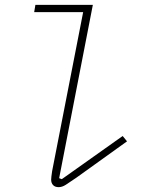

<svg xmlns="http://www.w3.org/2000/svg" viewBox="-20 -760 640 792"><path d="M222 12Q207 12 199 3.5Q191 -5 191 -19Q191 -24 192 -32Q193 -40 195 -54L323 -710H121L126 -740H363L224 -25L235 -21L486 -199L504 -177L295 -27Q266 -7 251 2.5Q236 12 222 12Z"/></svg>

Font: IBM Plex Mono ExtraLight
Style: Italic
Weight: 200
Italic angle: -9°
Monospace: yes
Designer: Mike Abbink, Paul van der Laan, Pieter van Rosmalen
Foundry: Bold Monday
Version: Version 2.3